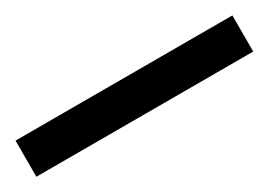

<svg xmlns="http://www.w3.org/2000/svg" viewBox="-16 -120 471 337"><g transform="rotate(-30 219.5 48.5)"><path d="M439.5 12.2V85.4H0V12.2Z"/></g></svg>

Font: BabelStone Khitan Seal Glyphs
Style: Regular
Weight: 400
Designer: Andrew West
Foundry: BabelStone
Version: Version 1.004